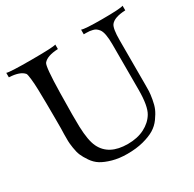

<svg xmlns="http://www.w3.org/2000/svg" viewBox="-154 -858 1051 1038"><g transform="rotate(-30 371.0 -339.5)"><path d="M734 -664Q664 -661 642 -632Q627 -612 627 -539V-265Q627 -239 626.5 -222.5Q626 -206 620.5 -173.5Q615 -141 605.5 -119Q596 -97 576.5 -70Q557 -43 529 -26Q501 -9 457 2.5Q413 14 357 14Q306 14 265.5 2.5Q225 -9 200 -24.5Q175 -40 157 -66.5Q139 -93 130.5 -113Q122 -133 117.5 -163.5Q113 -194 113 -206.5Q113 -219 113 -241Q113 -247 113 -250L114 -284Q114 -317 114 -353.5Q114 -390 113.5 -439Q113 -488 112 -527Q111 -566 107.5 -596.5Q104 -627 100 -633Q76 -662 8 -665V-693Q25 -686 159 -686Q297 -686 314 -693V-665Q245 -662 222 -633Q209 -616 206 -454Q203 -292 205 -243Q208 -155 228 -114Q268 -31 386 -31Q446 -31 490 -53.5Q534 -76 557 -114Q582 -155 582 -257V-539Q582 -612 564 -636Q557 -645 549 -651Q541 -657 529.5 -659.5Q518 -662 511.5 -663Q505 -664 491 -664Q477 -664 475 -664V-693Q494 -685 601 -685Q717 -685 734 -693Z"/></g></svg>

Font: GFS Artemisia
Style: Regular
Weight: 400
Designer: Takis Katsoulidis and George D. Matthiopoulos
Foundry: Takis Katsoulidis and George D. Matthiopoulos
Version: Version 1.0